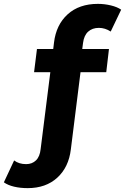

<svg xmlns="http://www.w3.org/2000/svg" viewBox="-113 -770 646 992"><path d="M316 -548 312 -517H450L436 -397H303L253 2Q242 94 183 148Q124 202 30 202Q-8 202 -40 194.5Q-72 187 -93 172L-40 59Q-15 78 22 78Q53 78 73 58.5Q93 39 97 0L147 -397H63L78 -517H162L166 -550Q177 -642 236.5 -696Q296 -750 393 -750Q427 -750 460 -742Q493 -734 513 -720L459 -607Q430 -626 398 -626Q364 -626 342.5 -606.5Q321 -587 316 -548Z"/></svg>

Font: Montserrat-Bold
Style: Bold
Weight: 700
Version: Version 7.200